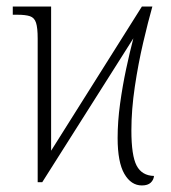

<svg xmlns="http://www.w3.org/2000/svg" viewBox="-20 -556 522 586"><path d="M413 10Q380 10 359.5 -25.5Q339 -61 339 -135Q339 -185 346.5 -239.5Q354 -294 365 -345.5Q376 -397 387 -439L109 0H95V-438Q95 -471 90 -486.5Q85 -502 71.5 -506.5Q58 -511 33 -511H19V-536H136V-96L413 -536H445Q432 -490 417 -426Q402 -362 391.5 -291.5Q381 -221 381 -158Q381 -81 397 -50.5Q413 -20 450 -19Q449 -7 440 1.5Q431 10 413 10Z"/></svg>

Font: Noto Serif Condensed ExtraLight
Style: Regular
Weight: 200
Width: 3
Designer: Monotype Design Team
Foundry: Monotype Imaging Inc.
Version: Version 2.013; ttfautohint (v1.8.4.7-5d5b)